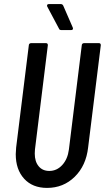

<svg xmlns="http://www.w3.org/2000/svg" viewBox="-20 -911 513 939"><path d="M57 -157Q57 -168 59 -190L121 -690Q121 -694 124 -697Q127 -700 132 -700H205Q214 -700 214 -690L151 -180Q150 -173 150 -160Q150 -121 169 -98Q188 -75 221 -75Q258 -75 284.5 -104Q311 -133 317 -180L380 -690Q380 -694 383 -697Q386 -700 391 -700H464Q473 -700 473 -690L411 -190Q401 -101 345.5 -46.5Q290 8 210 8Q139 8 98 -37Q57 -82 57 -157ZM337 -772Q337 -764 328 -764H280Q271 -764 269 -770L211 -879L210 -883Q210 -891 219 -891H278Q285 -891 289 -884L336 -776Z"/></svg>

Font: Barlow Condensed Medium
Style: Italic
Weight: 500
Width: 3
Italic angle: -7°
Designer: Jeremy Tribby
Foundry: Tribby Type
Version: Version 1.408